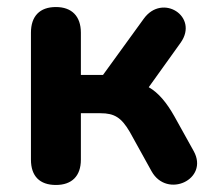

<svg xmlns="http://www.w3.org/2000/svg" viewBox="-20 -518 612 546"><path d="M139 8C184 8 210 -17 210 -64V-196H266C305 -196 325 -184 349 -143L411 -31C455 48 575 -8 531 -88L476 -187C454 -226 431 -254 403 -270L494 -397C546 -471 442 -538 389 -465L273 -305H210V-425C210 -472 184 -498 139 -498C93 -498 68 -472 68 -425V-64C68 -17 93 8 139 8Z"/></svg>

Font: SN Pro
Style: Bold
Weight: 700
Designer: Tobias Whetton
Foundry: Supernotes
Version: Version 1.003;Glyphs 3.3 (3324)